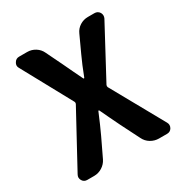

<svg xmlns="http://www.w3.org/2000/svg" viewBox="-170 -874 968 1009"><g transform="rotate(-30 313.5 -370.0)"><path d="M71.3 0Q51.8 0 42 -16.6Q37.1 -25.4 37.1 -34.2Q37.1 -42 42 -50.8L218.8 -376Q221.7 -381.8 218.8 -388.7L54.7 -689.5Q49.8 -697.3 49.8 -706.1Q49.8 -714.8 55.7 -723.6Q65.4 -740.2 85 -740.2H133.8Q160.2 -740.2 182.6 -726.1Q205.1 -711.9 215.8 -688.5L264.6 -587.9Q273.4 -570.3 291 -532.2Q308.6 -494.1 319.3 -473.6Q320.3 -470.7 322.8 -470.7Q325.2 -470.7 326.2 -473.6Q351.6 -540 374 -587.9L419.9 -687.5Q430.7 -711.9 453.1 -726.1Q475.6 -740.2 502 -740.2H542Q561.5 -740.2 572.3 -723.6Q577.1 -714.8 577.1 -706.1Q577.1 -697.3 573.2 -689.5L408.2 -381.8Q405.3 -375 408.2 -368.2L585 -50.8Q589.8 -42 589.8 -34.2Q589.8 -25.4 585 -16.6Q575.2 0 555.7 0H506.8Q480.5 0 457.5 -13.7Q434.6 -27.3 422.9 -51.8L366.2 -164.1Q356.4 -183.6 337.4 -223.6Q318.4 -263.7 308.6 -284.2Q307.6 -286.1 305.7 -286.1Q303.7 -286.1 302.7 -284.2Q272.5 -211.9 250 -164.1L196.3 -51.8Q184.6 -28.3 162.1 -14.2Q139.6 0 113.3 0Z"/></g></svg>

Font: Gen Jyuu Gothic Bold
Style: Bold
Weight: 700
Designer: [Source Han Sans]
Ryoko NISHIZUKA  (kana & ideographs); Paul D. Hunt (Latin, Greek & Cyrillic); Wenlong ZHANG  (bopomofo
Version: Version 1.002.20150607